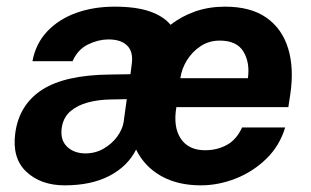

<svg xmlns="http://www.w3.org/2000/svg" viewBox="-20 -547 934 577"><path d="M174.5 10Q102.5 10 59 -31Q15.5 -72 26 -148Q38 -233 106.5 -277.2Q175 -321.5 309.5 -323L372 -324L376 -355Q381 -391.5 362 -410.2Q343 -429 304 -428.5Q274 -428 243.8 -413Q213.5 -398 198 -363H77.5Q87.5 -416.5 122.2 -453Q157 -489.5 209 -508.2Q261 -527 324.5 -527Q388.5 -527 429.8 -512.8Q471 -498.5 492.5 -472.5Q526 -498.5 567.2 -512.8Q608.5 -527 656 -527Q733.5 -527 780.8 -493.8Q828 -460.5 846 -401.2Q864 -342 852.5 -264.5L846.5 -225H510Q500 -165.5 523.2 -130.5Q546.5 -95.5 596.5 -95.5Q632.5 -95.5 661.8 -111.5Q691 -127.5 707.5 -164H837Q820.5 -109 780.5 -70Q740.5 -31 688.5 -10.5Q636.5 10 583.5 10Q514 10 464 -18.2Q414 -46.5 389 -97.5Q363.5 -47 308.8 -18.5Q254 10 174.5 10ZM522 -312H725Q731.5 -359 711.5 -392Q691.5 -425 640.5 -425Q608.5 -425 583.2 -408.5Q558 -392 542 -366.2Q526 -340.5 522 -312ZM237 -86Q266.5 -86 291.2 -100.2Q316 -114.5 332 -136.2Q348 -158 351.5 -180L361 -249L310.5 -248Q276 -247.5 244.5 -239.2Q213 -231 191.5 -212.5Q170 -194 165.5 -162.5Q160.5 -126.5 181.5 -106.2Q202.5 -86 237 -86Z"/></svg>

Font: Public Sans
Style: Bold Italic
Weight: 700
Italic angle: -8°
Designer: The Public Sans project authors (U.S. Web Design System). Libre Franklin designed by Pablo Impallari and Rodrigo Fuenzal
Version: Version 1.008; ttfautohint (v1.8.1) -l 8 -r 50 -G 200 -x 14 